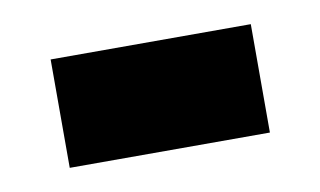

<svg xmlns="http://www.w3.org/2000/svg" viewBox="-33 -392 398 239"><g transform="rotate(-10 166.5 -272.5)"><path d="M40 -204V-341H293V-204Z"/></g></svg>

Font: Archivo SemiBold ExtraBold
Style: Regular
Weight: 800
Version: Version 2.001